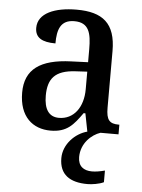

<svg xmlns="http://www.w3.org/2000/svg" viewBox="-55 -590 643 871"><g transform="rotate(5 266.5 -155.0)"><path d="M188 10C263 10 292 -27 331 -82H339L355 0C301 14 248 66 248 130C248 205 296 237 376 237C396 237 430 232 450 222V169C427 175 408 178 391 178C354 178 328 160 328 118C328 55 375 13 415 0H497V-44H494C452 -44 437 -60 437 -116V-374C437 -501 377 -547 259 -547C160 -547 83 -516 83 -449C83 -404 115 -386 176 -386C176 -449 190 -494 253 -494C320 -494 331 -446 331 -373V-314L254 -311C114 -306 45 -257 45 -151C45 -41 107 10 188 10ZM221 -51C175 -51 153 -85 153 -146C153 -223 184 -263 278 -268L331 -271V-191C331 -108 288 -51 221 -51Z"/></g></svg>

Font: Noto Serif Armenian SemiCondensed Medium
Style: Regular
Weight: 500
Width: 4
Designer: Monotype Design Team
Foundry: Monotype Imaging Inc.
Version: Version 2.008